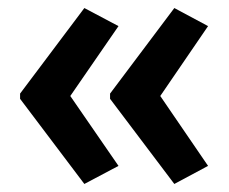

<svg xmlns="http://www.w3.org/2000/svg" viewBox="-20 -519 570 478"><path d="M30 -286 190 -499 275 -454 155 -280 275 -106 190 -61 30 -273ZM254 -286 414 -499 498 -454 379 -280 498 -106 414 -61 254 -273Z"/></svg>

Font: Noto Sans Hebrew Condensed SemiBold
Style: Regular
Weight: 600
Width: 3
Designer: Ben Nathan
Foundry: Google LLC
Version: Version 3.001; ttfautohint (v1.8.4.7-5d5b)